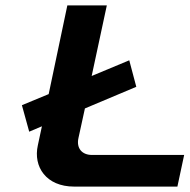

<svg xmlns="http://www.w3.org/2000/svg" viewBox="-20 -690 701 710"><path d="M61 -301 88 -203 135 -223 120 -153C102 -73 151 0 254 0H636L661 -117H320C283 -117 262 -142 270 -179L294 -289L484 -369L458 -467L319 -409L375 -670H229L160 -342Z"/></svg>

Font: LT Wave Bold
Style: Italic
Weight: 700
Designer: Daniel Lyons
Version: Version 2.5 (Glyphs App)